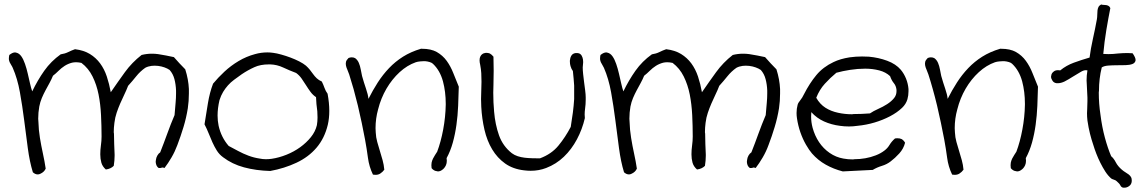

<svg xmlns="http://www.w3.org/2000/svg" viewBox="-20 -744 5235 876"><path d="M825.2 -427.7Q839.8 -381.8 841.8 -337.9V-317.4Q841.8 -283.2 836.9 -250Q830.1 -207 817.4 -165Q804.7 -123 789.1 -82Q778.3 -52.7 762.7 -25.9Q747.1 1 730.5 22.5Q725.6 20.5 722.7 20.5H718.8Q715.8 22.5 710 22.5H704.1Q695.3 16.6 692.4 5.9Q690.4 0 690.4 -6.8Q690.4 -10.7 691.4 -14.6Q692.4 -24.4 697.8 -34.2Q703.1 -43.9 710.9 -48.8Q727.5 -90.8 743.2 -134.3Q758.8 -177.7 776.4 -218.8Q778.3 -246.1 781.2 -275.4Q783.2 -296.9 783.2 -317.4V-331.1Q782.2 -358.4 775.9 -382.8Q769.5 -407.2 753.9 -424.8Q744.1 -431.6 730.5 -436.5Q716.8 -441.4 701.2 -443.4Q693.4 -444.3 685.5 -444.3Q677.7 -444.3 670.9 -443.4Q655.3 -441.4 642.6 -434.6Q619.1 -418 601.6 -396Q584 -374 564.5 -352.5Q556.6 -332 546.9 -312Q537.1 -292 528.3 -271.5Q519.5 -251 512.2 -229.5Q504.9 -208 502 -183.6Q499 -161.1 499 -140.6Q499 -136.7 500 -133.8Q500 -110.4 501 -86.9Q502 -63.5 502.9 -39.1V-33.2Q502.9 -11.7 499 12.7Q485.4 26.4 462.9 29.3Q447.3 15.6 442.4 -2Q437.5 -19.5 437.5 -40Q437.5 -59.6 440.4 -80.6Q443.4 -101.6 443.4 -121.1Q443.4 -168.9 440.9 -218.8Q438.5 -268.6 429.7 -313Q420.9 -357.4 402.3 -395Q383.8 -432.6 351.6 -457Q338.9 -460 327.1 -460Q317.4 -460 308.6 -458Q290 -453.1 274.9 -443.4Q259.8 -433.6 247.1 -420.9Q234.4 -408.2 221.7 -398.4Q214.8 -381.8 206.1 -365.7Q197.3 -349.6 188 -332.5Q178.7 -315.4 170.9 -296.9Q163.1 -278.3 159.2 -257.8Q154.3 -230.5 154.3 -202.1Q154.3 -194.3 155.3 -187.5Q156.2 -151.4 162.1 -115.2Q168 -79.1 175.8 -43.5Q183.6 -7.8 188.5 25.4Q181.6 41 164.1 48.8Q158.2 51.8 152.3 51.8Q140.6 51.8 129.9 42Q115.2 -5.9 106.9 -67.9Q98.6 -129.9 90.3 -195.3Q82 -260.7 70.8 -323.2Q59.6 -385.7 38.1 -434.6Q35.2 -441.4 31.2 -447.3Q27.3 -453.1 24.4 -459.5Q21.5 -465.8 20.5 -473.6V-477.5Q20.5 -484.4 22.5 -493.2Q37.1 -504.9 48.8 -504.9Q51.8 -504.9 53.7 -503.9Q67.4 -501 77.1 -487.3Q86.9 -473.6 94.2 -452.1Q101.6 -430.7 106.9 -407.2Q112.3 -383.8 117.2 -362.3Q122.1 -340.8 127 -327.1Q151.4 -377.9 182.1 -421.4Q212.9 -464.8 256.8 -496.1Q276.4 -499 291 -506.3Q305.7 -513.7 322.3 -519.5Q362.3 -514.6 390.1 -497.6Q418 -480.5 437 -454.6Q456.1 -428.7 467.3 -395Q478.5 -361.3 485.4 -323.2Q517.6 -370.1 549.8 -414.6Q582 -459 626 -493.2Q649.4 -499 672.9 -499Q687.5 -499 701.2 -497.1Q738.3 -491.2 773.4 -483.4Q786.1 -468.8 798.8 -455.1Q811.5 -441.4 825.2 -427.7Z M1474.6 -316.4Q1482.4 -274.4 1482.4 -238.3Q1482.4 -204.1 1475.6 -174.8Q1460.9 -113.3 1424.3 -70.3Q1387.7 -27.3 1332.5 -1.5Q1277.3 24.4 1212.9 36.1Q1147.5 34.2 1093.3 19.5Q1039.1 4.9 998 -26.4Q980.5 -39.1 969.2 -57.1Q958 -75.2 949.2 -94.7Q940.4 -114.3 932.1 -135.3Q923.8 -156.2 913.1 -176.8Q920.9 -225.6 928.7 -273.4Q936.5 -321.3 952.1 -362.3Q974.6 -389.6 1003.9 -417Q1033.2 -444.3 1068.4 -465.3Q1103.5 -486.3 1143.6 -497.1Q1170.9 -504.9 1200.2 -504.9Q1212.9 -504.9 1226.6 -502.9Q1242.2 -501 1263.2 -495.1Q1284.2 -489.3 1305.2 -481.4Q1326.2 -473.6 1345.2 -463.9Q1364.3 -454.1 1376 -444.3Q1385.7 -435.5 1393.6 -425.8Q1401.4 -416 1408.7 -405.8Q1416 -395.5 1425.3 -386.7Q1434.6 -377.9 1448.2 -372.1Q1455.1 -358.4 1460.4 -343.3Q1465.8 -328.1 1474.6 -316.4ZM1425.8 -172.9Q1428.7 -190.4 1428.7 -208Q1428.7 -221.7 1427.7 -236.3Q1422.9 -269.5 1421.9 -300.8Q1407.2 -310.5 1396.5 -325.2Q1385.7 -339.8 1376 -355.5Q1366.2 -371.1 1356 -385.7Q1345.7 -400.4 1331.1 -411.1Q1299.8 -422.9 1272 -436Q1244.1 -449.2 1212.9 -450.2H1207Q1168 -450.2 1140.6 -437.5Q1110.4 -423.8 1083 -405.3Q1063.5 -391.6 1047.9 -379.9Q1032.2 -368.2 1020 -354.5Q1007.8 -340.8 998 -324.7Q988.3 -308.6 981.4 -287.1Q972.7 -250 972.7 -216.8Q972.7 -192.4 977.5 -169.9Q989.3 -117.2 1023.4 -78.1Q1043.9 -67.4 1066.4 -55.2Q1088.9 -43 1113.8 -33.7Q1138.7 -24.4 1165 -20.5Q1178.7 -17.6 1193.4 -17.6Q1206.1 -17.6 1219.7 -19.5Q1252.9 -24.4 1287.1 -38.1Q1321.3 -51.8 1349.6 -72.3Q1377.9 -92.8 1398.4 -118.2Q1418.9 -143.6 1425.8 -172.9Z M2073.2 -348.6Q2072.3 -305.7 2070.3 -261.2Q2068.4 -216.8 2062.5 -174.3Q2056.6 -131.8 2045.9 -93.3Q2035.2 -54.7 2017.6 -22.5Q2018.6 -16.6 2018.6 -10.7Q2018.6 1 2014.6 9.8Q2007.8 24.4 1997.1 31.2Q1988.3 38.1 1977.5 38.1Q1975.6 38.1 1973.6 37.1Q1960 36.1 1949.2 23.4Q1948.2 15.6 1948.2 9.8Q1948.2 3.9 1949.2 -2Q1951.2 -11.7 1955.6 -20.5Q1960 -29.3 1964.8 -36.6Q1969.7 -43.9 1974.6 -51.8Q1991.2 -95.7 2002 -152.8Q2012.7 -210 2013.7 -266.6V-270.5Q2013.7 -325.2 2001 -373Q1987.3 -422.9 1955.1 -453.1Q1950.2 -458 1940.4 -460.9Q1930.7 -463.9 1919.9 -464.8H1912.1Q1904.3 -464.8 1897.5 -463.9Q1885.7 -462.9 1877 -460Q1837.9 -446.3 1803.2 -414.6Q1768.6 -382.8 1743.2 -339.4Q1717.8 -295.9 1705.1 -245.1Q1693.4 -203.1 1693.4 -159.2Q1693.4 -149.4 1694.3 -139.6Q1695.3 -117.2 1701.2 -96.2Q1707 -75.2 1713.4 -54.7Q1719.7 -34.2 1725.6 -13.2Q1731.4 7.8 1733.4 30.3Q1725.6 41 1714.8 47.9Q1706.1 53.7 1693.4 53.7Q1687.5 53.7 1681.6 52.7Q1664.1 16.6 1658.7 -24.4Q1653.3 -65.4 1645.5 -107.4Q1638.7 -143.6 1630.4 -183.6Q1622.1 -223.6 1612.8 -262.2Q1603.5 -300.8 1593.3 -337.4Q1583 -374 1573.2 -404.3Q1569.3 -416 1564.9 -425.8Q1560.5 -435.5 1558.6 -444.3Q1557.6 -449.2 1557.6 -453.1Q1557.6 -457 1558.6 -461.9Q1560.5 -469.7 1570.3 -479.5Q1578.1 -482.4 1585 -482.4Q1593.8 -482.4 1600.6 -478.5Q1611.3 -470.7 1617.2 -457Q1623 -443.4 1626 -426.8Q1628.9 -410.2 1631.8 -397.5Q1640.6 -366.2 1649.9 -339.4Q1659.2 -312.5 1661.1 -293Q1680.7 -332 1703.6 -367.7Q1726.6 -403.3 1754.9 -433.1Q1783.2 -462.9 1818.8 -485.4Q1854.5 -507.8 1900.4 -521.5H1905.3Q1946.3 -521.5 1972.7 -506.8Q2000 -491.2 2018.1 -466.3Q2036.1 -441.4 2048.3 -410.2Q2060.5 -378.9 2073.2 -348.6Z M2652.3 -299.8V-289.1Q2652.3 -267.6 2649.4 -248Q2647.5 -233.4 2647.5 -221.7Q2647.5 -212.9 2648.4 -205.1Q2636.7 -154.3 2612.3 -108.4Q2587.9 -62.5 2552.7 -28.8Q2517.6 4.9 2471.7 22.5Q2438.5 35.2 2401.4 35.2Q2386.7 35.2 2371.1 33.2Q2320.3 27.3 2284.7 2Q2249 -23.4 2225.6 -62.5Q2202.1 -101.6 2190.4 -151.9Q2178.7 -202.1 2175.8 -256.8Q2174.8 -273.4 2174.8 -292Q2174.8 -310.5 2175.8 -331.1Q2176.8 -350.6 2176.8 -371.1Q2176.8 -390.6 2175.8 -410.2Q2174.8 -427.7 2170.9 -448.2Q2168 -460 2168 -468.8Q2168 -474.6 2168.9 -478.5Q2171.9 -490.2 2179.2 -496.1Q2186.5 -502 2196.3 -502.9H2199.2Q2207 -502.9 2214.8 -500Q2223.6 -495.1 2231.4 -485.4Q2232.4 -454.1 2232.4 -421.9Q2232.4 -389.6 2231.4 -357.4Q2230.5 -338.9 2230.5 -321.3Q2230.5 -276.4 2234.4 -234.4Q2239.3 -175.8 2256.8 -126.5Q2274.4 -77.1 2315.4 -44.9Q2327.1 -36.1 2342.3 -31.2Q2357.4 -26.4 2374 -24.4Q2390.6 -22.5 2408.7 -22Q2426.8 -21.5 2443.4 -21.5Q2496.1 -41 2527.8 -79.6Q2559.6 -118.2 2584 -165Q2589.8 -200.2 2593.8 -231Q2597.7 -261.7 2599.6 -292V-353.5Q2597.7 -383.8 2593.8 -419.9Q2586.9 -428.7 2583 -442.4Q2580.1 -452.1 2580.1 -462.9V-467.8Q2581.1 -480.5 2586.9 -490.2Q2592.8 -500 2606.4 -502H2610.4Q2622.1 -502 2627.9 -497.1Q2634.8 -491.2 2637.7 -481.4Q2640.6 -472.7 2640.6 -461.9V-459Q2639.6 -446.3 2638.7 -436.5Q2638.7 -423.8 2640.6 -405.8Q2642.6 -387.7 2645 -368.7Q2647.5 -349.6 2649.9 -331.1Q2652.3 -312.5 2652.3 -299.8Z M3522.5 -427.7Q3537.1 -381.8 3539.1 -337.9V-317.4Q3539.1 -283.2 3534.2 -250Q3527.3 -207 3514.6 -165Q3502 -123 3486.3 -82Q3475.6 -52.7 3460 -25.9Q3444.3 1 3427.7 22.5Q3422.9 20.5 3419.9 20.5H3416Q3413.1 22.5 3407.2 22.5H3401.4Q3392.6 16.6 3389.6 5.9Q3387.7 0 3387.7 -6.8Q3387.7 -10.7 3388.7 -14.6Q3389.6 -24.4 3395 -34.2Q3400.4 -43.9 3408.2 -48.8Q3424.8 -90.8 3440.4 -134.3Q3456.1 -177.7 3473.6 -218.8Q3475.6 -246.1 3478.5 -275.4Q3480.5 -296.9 3480.5 -317.4V-331.1Q3479.5 -358.4 3473.1 -382.8Q3466.8 -407.2 3451.2 -424.8Q3441.4 -431.6 3427.7 -436.5Q3414.1 -441.4 3398.4 -443.4Q3390.6 -444.3 3382.8 -444.3Q3375 -444.3 3368.2 -443.4Q3352.5 -441.4 3339.8 -434.6Q3316.4 -418 3298.8 -396Q3281.2 -374 3261.7 -352.5Q3253.9 -332 3244.1 -312Q3234.4 -292 3225.6 -271.5Q3216.8 -251 3209.5 -229.5Q3202.1 -208 3199.2 -183.6Q3196.3 -161.1 3196.3 -140.6Q3196.3 -136.7 3197.3 -133.8Q3197.3 -110.4 3198.2 -86.9Q3199.2 -63.5 3200.2 -39.1V-33.2Q3200.2 -11.7 3196.3 12.7Q3182.6 26.4 3160.2 29.3Q3144.5 15.6 3139.6 -2Q3134.8 -19.5 3134.8 -40Q3134.8 -59.6 3137.7 -80.6Q3140.6 -101.6 3140.6 -121.1Q3140.6 -168.9 3138.2 -218.8Q3135.7 -268.6 3127 -313Q3118.2 -357.4 3099.6 -395Q3081.1 -432.6 3048.8 -457Q3036.1 -460 3024.4 -460Q3014.6 -460 3005.9 -458Q2987.3 -453.1 2972.2 -443.4Q2957 -433.6 2944.3 -420.9Q2931.6 -408.2 2918.9 -398.4Q2912.1 -381.8 2903.3 -365.7Q2894.5 -349.6 2885.3 -332.5Q2876 -315.4 2868.2 -296.9Q2860.4 -278.3 2856.4 -257.8Q2851.6 -230.5 2851.6 -202.1Q2851.6 -194.3 2852.5 -187.5Q2853.5 -151.4 2859.4 -115.2Q2865.2 -79.1 2873 -43.5Q2880.9 -7.8 2885.7 25.4Q2878.9 41 2861.3 48.8Q2855.5 51.8 2849.6 51.8Q2837.9 51.8 2827.1 42Q2812.5 -5.9 2804.2 -67.9Q2795.9 -129.9 2787.6 -195.3Q2779.3 -260.7 2768.1 -323.2Q2756.8 -385.7 2735.4 -434.6Q2732.4 -441.4 2728.5 -447.3Q2724.6 -453.1 2721.7 -459.5Q2718.8 -465.8 2717.8 -473.6V-477.5Q2717.8 -484.4 2719.7 -493.2Q2734.4 -504.9 2746.1 -504.9Q2749 -504.9 2751 -503.9Q2764.6 -501 2774.4 -487.3Q2784.2 -473.6 2791.5 -452.1Q2798.8 -430.7 2804.2 -407.2Q2809.6 -383.8 2814.5 -362.3Q2819.3 -340.8 2824.2 -327.1Q2848.6 -377.9 2879.4 -421.4Q2910.2 -464.8 2954.1 -496.1Q2973.6 -499 2988.3 -506.3Q3002.9 -513.7 3019.5 -519.5Q3059.6 -514.6 3087.4 -497.6Q3115.2 -480.5 3134.3 -454.6Q3153.3 -428.7 3164.6 -395Q3175.8 -361.3 3182.6 -323.2Q3214.8 -370.1 3247.1 -414.6Q3279.3 -459 3323.2 -493.2Q3346.7 -499 3370.1 -499Q3384.8 -499 3398.4 -497.1Q3435.5 -491.2 3470.7 -483.4Q3483.4 -468.8 3496.1 -455.1Q3508.8 -441.4 3522.5 -427.7Z M4109.4 -92.8Q4102.5 -65.4 4083 -43.9Q4063.5 -22.5 4043.9 -7.8Q4026.4 5.9 4003.9 12.7Q3981.4 19.5 3961.9 31.2Q3924.8 33.2 3891.6 34.7Q3858.4 36.1 3825.2 38.1Q3783.2 27.3 3747.6 7.3Q3711.9 -12.7 3684.6 -43.9Q3671.9 -58.6 3657.2 -84Q3642.6 -109.4 3631.8 -140.1Q3621.1 -170.9 3616.2 -204.1Q3614.3 -215.8 3614.3 -228.5Q3614.3 -248 3619.1 -265.6Q3621.1 -274.4 3630.9 -286.1Q3640.6 -297.9 3648.4 -314.5Q3673.8 -364.3 3704.6 -401.4Q3735.4 -438.5 3783.2 -460.9Q3813.5 -475.6 3856.4 -482.4Q3884.8 -486.3 3913.1 -486.3Q3928.7 -486.3 3944.3 -485.4Q3988.3 -481.4 4027.8 -466.8Q4067.4 -452.1 4089.8 -425.8Q4104.5 -408.2 4113.8 -385.3Q4123 -362.3 4125 -337.9V-327.1Q4125 -308.6 4120.1 -291Q4113.3 -268.6 4095.7 -252Q4073.2 -230.5 4040.5 -213.4Q4007.8 -196.3 3970.2 -185.1Q3932.6 -173.8 3891.6 -169.9Q3872.1 -167 3853.5 -167Q3832 -167 3812.5 -169.9Q3773.4 -174.8 3739.7 -189.9Q3706.1 -205.1 3681.6 -232.4Q3680.7 -221.7 3680.7 -211.9Q3680.7 -186.5 3687.5 -161.1Q3697.3 -125 3716.8 -95.7Q3736.3 -66.4 3765.1 -46.4Q3793.9 -26.4 3828.1 -20.5Q3848.6 -16.6 3872.1 -16.6Q3875 -16.6 3877.9 -17.6Q3903.3 -17.6 3928.2 -22Q3953.1 -26.4 3975.6 -35.2Q3998 -43.9 4014.6 -56.6Q4029.3 -67.4 4038.6 -83Q4047.9 -98.6 4063.5 -112.3Q4068.4 -113.3 4073.2 -113.3Q4085.9 -113.3 4093.8 -109.4Q4103.5 -103.5 4109.4 -92.8ZM4070.3 -334Q4068.4 -352.5 4058.1 -364.7Q4047.9 -377 4041 -396.5Q4021.5 -415 3991.2 -422.9Q3960.9 -430.7 3927.7 -430.7Q3893.6 -430.7 3858.9 -425.3Q3824.2 -419.9 3795.9 -412.1Q3767.6 -388.7 3743.2 -361.8Q3718.8 -335 3704.1 -297.9Q3720.7 -268.6 3746.1 -252.4Q3771.5 -236.3 3803.7 -229.5Q3834 -222.7 3868.2 -222.7Q3870.1 -222.7 3873 -223.6Q3910.2 -223.6 3949.2 -226.6Q3964.8 -237.3 3986.8 -247.1Q4008.8 -256.8 4027.8 -269Q4046.9 -281.2 4059.6 -296.9Q4070.3 -310.5 4070.3 -328.1Z M4715.8 -348.6Q4714.8 -305.7 4712.9 -261.2Q4710.9 -216.8 4705.1 -174.3Q4699.2 -131.8 4688.5 -93.3Q4677.7 -54.7 4660.2 -22.5Q4661.1 -16.6 4661.1 -10.7Q4661.1 1 4657.2 9.8Q4650.4 24.4 4639.6 31.2Q4630.9 38.1 4620.1 38.1Q4618.2 38.1 4616.2 37.1Q4602.5 36.1 4591.8 23.4Q4590.8 15.6 4590.8 9.8Q4590.8 3.9 4591.8 -2Q4593.8 -11.7 4598.1 -20.5Q4602.5 -29.3 4607.4 -36.6Q4612.3 -43.9 4617.2 -51.8Q4633.8 -95.7 4644.5 -152.8Q4655.3 -210 4656.2 -266.6V-270.5Q4656.2 -325.2 4643.6 -373Q4629.9 -422.9 4597.7 -453.1Q4592.8 -458 4583 -460.9Q4573.2 -463.9 4562.5 -464.8H4554.7Q4546.9 -464.8 4540 -463.9Q4528.3 -462.9 4519.5 -460Q4480.5 -446.3 4445.8 -414.6Q4411.1 -382.8 4385.7 -339.4Q4360.4 -295.9 4347.7 -245.1Q4335.9 -203.1 4335.9 -159.2Q4335.9 -149.4 4336.9 -139.6Q4337.9 -117.2 4343.8 -96.2Q4349.6 -75.2 4356 -54.7Q4362.3 -34.2 4368.2 -13.2Q4374 7.8 4376 30.3Q4368.2 41 4357.4 47.9Q4348.6 53.7 4335.9 53.7Q4330.1 53.7 4324.2 52.7Q4306.6 16.6 4301.3 -24.4Q4295.9 -65.4 4288.1 -107.4Q4281.2 -143.6 4272.9 -183.6Q4264.6 -223.6 4255.4 -262.2Q4246.1 -300.8 4235.8 -337.4Q4225.6 -374 4215.8 -404.3Q4211.9 -416 4207.5 -425.8Q4203.1 -435.5 4201.2 -444.3Q4200.2 -449.2 4200.2 -453.1Q4200.2 -457 4201.2 -461.9Q4203.1 -469.7 4212.9 -479.5Q4220.7 -482.4 4227.5 -482.4Q4236.3 -482.4 4243.2 -478.5Q4253.9 -470.7 4259.8 -457Q4265.6 -443.4 4268.6 -426.8Q4271.5 -410.2 4274.4 -397.5Q4283.2 -366.2 4292.5 -339.4Q4301.8 -312.5 4303.7 -293Q4323.2 -332 4346.2 -367.7Q4369.1 -403.3 4397.5 -433.1Q4425.8 -462.9 4461.4 -485.4Q4497.1 -507.8 4543 -521.5H4547.9Q4588.9 -521.5 4615.2 -506.8Q4642.6 -491.2 4660.6 -466.3Q4678.7 -441.4 4690.9 -410.2Q4703.1 -378.9 4715.8 -348.6Z M5147.5 -501Q5161.1 -481.4 5161.1 -470.7V-468.8Q5159.2 -457 5147 -452.1Q5134.8 -447.3 5115.7 -446.8Q5096.7 -446.3 5076.2 -446.3Q5054.7 -446.3 5036.1 -444.8Q5017.6 -443.4 5006.8 -436.5Q4994.1 -385.7 4994.1 -330.1Q4993.2 -326.2 4993.2 -322.3Q4993.2 -270.5 5001 -219.7Q5007.8 -165 5021 -116.2Q5034.2 -67.4 5049.8 -31.2Q5061.5 -21.5 5070.8 -3.4Q5080.1 14.6 5098.6 30.3Q5106.4 37.1 5114.7 42Q5123 46.9 5129.9 52.2Q5136.7 57.6 5140.6 64.5Q5143.6 70.3 5143.6 78.1V83Q5142.6 97.7 5130.9 105.5Q5121.1 112.3 5110.4 112.3H5104.5Q5095.7 110.4 5091.8 102.1Q5087.9 93.8 5075.2 83Q5070.3 78.1 5062 75.7Q5053.7 73.2 5049.8 70.3Q5035.2 57.6 5022.9 38.6Q5010.7 19.5 5000.5 -1Q4990.2 -21.5 4981.9 -43Q4973.6 -64.5 4967.8 -84Q4960 -106.4 4953.1 -133.8Q4946.3 -161.1 4941.4 -194.3Q4939.5 -210.9 4939.5 -227.5Q4939.5 -238.3 4940.4 -248Q4941.4 -264.6 4941.4 -282.2V-298.8Q4940.4 -326.2 4938.5 -358.4Q4937.5 -367.2 4937.5 -377Q4937.5 -399.4 4941.4 -422.9Q4938.5 -423.8 4934.6 -423.8Q4923.8 -423.8 4911.1 -416Q4893.6 -406.2 4874.5 -394Q4855.5 -381.8 4836.9 -372.1Q4820.3 -364.3 4806.6 -364.3H4800.8Q4787.1 -366.2 4781.2 -377Q4775.4 -385.7 4775.4 -394.5Q4775.4 -396.5 4776.4 -399.4Q4777.3 -410.2 4788.1 -418Q4794.9 -423.8 4807.6 -423.8Q4812.5 -423.8 4817.4 -422.9Q4844.7 -445.3 4879.4 -458Q4914.1 -470.7 4951.2 -481.4Q4956.1 -520.5 4966.3 -566.4Q4976.6 -612.3 4984.4 -655.3Q4986.3 -666 4986.3 -676.8Q4986.3 -686.5 4987.3 -695.8Q4988.3 -705.1 4991.7 -711.9Q4995.1 -718.8 5003.9 -723.6Q5008.8 -721.7 5015.6 -721.7Q5021.5 -721.7 5027.3 -720.7Q5033.2 -719.7 5038.1 -716.8Q5043 -713.9 5045.9 -707Q5037.1 -663.1 5027.8 -607.9Q5018.6 -552.7 5013.7 -498Q5025.4 -497.1 5037.1 -497.1Q5057.6 -497.1 5081.1 -500Q5103.5 -502 5124 -502Q5135.7 -502 5147.5 -501Z"/></svg>

Font: Crafty Girls
Style: Regular
Weight: 400
Designer: Crystal Kluge
Foundry: Font Diner, Inc DBA Tart Workshop
Version: Version 1.001